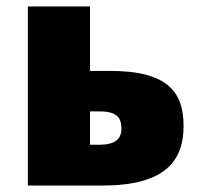

<svg xmlns="http://www.w3.org/2000/svg" viewBox="-20 -573 619 593"><path d="M258 -354V-553H66V0H297C486 0 547 -73 547 -184C547 -292 494 -354 320 -354ZM355 -175C355 -144 335 -126 288 -126H258V-229H286C342 -229 355 -209 355 -175Z"/></svg>

Font: Noto Sans UI Black
Style: Regular
Weight: 900
Designer: Monotype Design Team
Foundry: Monotype Imaging Inc.
Version: Version 1.901